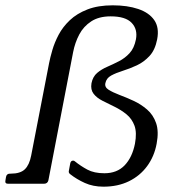

<svg xmlns="http://www.w3.org/2000/svg" viewBox="-24 -691 662 722"><path d="M372.2 -378Q369 -363.2 384.4 -353.5Q399.8 -343.8 425 -334.2Q450.2 -324.8 478 -312Q505.8 -299.2 529 -279.2Q552.2 -259.2 563 -228.1Q573.8 -197 565 -150.5Q556.2 -103 529.4 -66.4Q502.5 -29.8 460.8 -9.4Q419 11 365 11Q326 11 295 -3Q264 -17 240 -36Q233 -41 235 -49L240 -76Q242 -87 251 -87Q255 -87 258 -84Q279 -67 304.5 -53.2Q330 -39.5 368.5 -39.5Q416.2 -39.5 444.8 -69.4Q473.2 -99.2 483.5 -150.5Q491.2 -192.2 481.8 -218.2Q472.2 -244.2 451.9 -260.9Q431.5 -277.5 407.2 -289.4Q383 -301.2 361.2 -312.2Q339.5 -323.2 327.8 -338.6Q316 -354 320 -378Q325 -403 341.5 -416.9Q358 -430.8 379.8 -440.1Q401.5 -449.5 423.6 -460.9Q445.8 -472.2 463.1 -490.9Q480.5 -509.5 487.2 -543Q494.2 -581 471 -605.2Q447.8 -629.5 392.2 -629.5Q347.8 -629.5 319 -610.6Q290.2 -591.8 274.1 -561.4Q258 -531 251 -495L158 -13Q155 0 141 0H6.5Q-6.5 0 -3.5 -13L-1.5 -25Q0.5 -38 13.5 -38H16.5Q52.5 -38 69.5 -54.5Q86.5 -71 93.2 -106L160.5 -453Q164.5 -474 172.8 -502.5Q181 -531 196.6 -560.5Q212.2 -590 238.6 -615Q265 -640 304.8 -655.5Q344.5 -671 400 -671Q455 -671 495.8 -657.2Q536.5 -643.5 556 -615.5Q575.5 -587.5 567 -543Q559.2 -503 538.2 -480.4Q517.2 -457.8 490.8 -445.4Q464.2 -433 438.2 -424.9Q412.2 -416.8 394 -406.9Q375.8 -397 372.2 -378Z"/></svg>

Font: Young Serif Light
Style: Italic
Weight: 300
Italic angle: -10.979°
Designer: Bastien Sozeau
Foundry: NBR — Bastien Sozeau
Version: Version 5.001